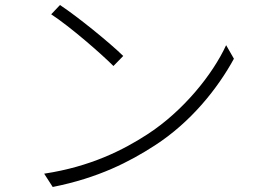

<svg xmlns="http://www.w3.org/2000/svg" viewBox="-20 -736 1040 765"><path d="M219 -716 184 -679C259 -630 382 -523 432 -473L471 -513C418 -565 290 -669 219 -716ZM156 -44 190 9C372 -27 497 -92 596 -156C742 -250 848 -385 912 -502L881 -556C827 -439 710 -293 566 -200C472 -139 341 -72 156 -44Z"/></svg>

Font: GenYoGothic2 TW L
Style: Regular
Weight: 300
Version: Version 2.100;PS 2.1;hotconv 16.6.51;makeotf.lib2.5.65220 DE